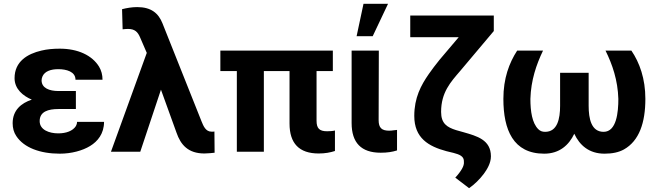

<svg xmlns="http://www.w3.org/2000/svg" viewBox="-20 -792 3426 1002"><path d="M285 -223H376V-317H285C238 -317 197 -332 197 -373C197 -380 199 -387 202 -394C214 -420 245 -431 284 -431C327 -431 374 -418 374 -376H515C515 -401 509 -424 497 -444C461 -503 387 -538 292 -538C257 -538 225 -535 196 -528C123 -511 56 -471 56 -384C56 -327 101 -291 146 -272C91 -254 46 -217 46 -149C46 -124 52 -101 65 -82C105 -21 190 10 292 10C353 10 411 -6 450 -30C490 -54 523 -95 523 -156H382C382 -148 380 -141 376 -134C360 -109 326 -96 284 -96C237 -96 187 -114 187 -160C187 -210 232 -223 285 -223Z M617 -744 620 -639C630 -640 637 -641 648 -641C684 -641 699 -625 711 -597L746 -516L559 0H712L820 -324L901 -100C923 -36 962 9 1047 9C1069 8 1087 7 1100 5L1099 -106C1097 -105 1095 -105 1092 -105H1083C1053 -105 1041 -136 1032 -158L828 -670C807 -723 769 -755 696 -755C668 -755 640 -750 617 -744Z M1643 9C1677 9 1703 4 1728 -4V-111C1717 -108 1702 -107 1687 -107C1647 -107 1632 -122 1632 -162V-421H1717V-528H1130V-421H1216V0H1357V-421H1491V-147C1491 -44 1541 9 1643 9Z M1967 5C2001 5 2027 1 2052 -7V-114L2034 -112C2027 -111 2020 -110 2011 -110C1972 -110 1956 -125 1956 -165L1957 -528H1815V-150C1815 -47 1865 5 1967 5ZM1877 -772 1841 -603H1925L2005 -772Z M2557 -711H2121V-598H2374L2274 -480C2253 -454 2234 -429 2218 -406C2177 -347 2142 -282 2142 -187C2142 -71 2217 -28 2310 -3L2347 6C2377 14 2403 23 2401 53C2402 63 2399 75 2391 89C2383 103 2371 119 2356 135L2428 190C2456 171 2484 143 2505 115C2522 92 2542 59 2542 24C2542 -63 2468 -82 2399 -102L2360 -113C2313 -128 2282 -147 2282 -208C2282 -310 2332 -364 2381 -421L2557 -630Z M2607 -276C2607 -115 2658 10 2820 10C2900 10 2949 -35 2977 -94C3005 -34 3054 10 3135 10C3175 10 3209 3 3236 -12C3316 -57 3348 -152 3348 -276C3348 -381 3318 -465 3275 -528H3140C3176 -455 3204 -374 3207 -276C3207 -207 3198 -104 3130 -104C3066 -104 3052 -172 3052 -240V-412H2903V-240C2903 -172 2889 -104 2825 -104C2810 -104 2799 -108 2789 -118C2757 -150 2748 -211 2748 -276C2751 -374 2779 -455 2814 -528H2679C2637 -463 2607 -383 2607 -276Z"/></svg>

Font: Asimov
Style: Regular
Weight: 500
Designer: Google
Version: Version 2.000980; 2014